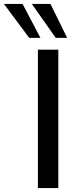

<svg xmlns="http://www.w3.org/2000/svg" viewBox="-111 -958 398 978"><path d="M82 0V-705H186V0ZM173 -765 51 -938H146L231 -765ZM38 -765 -91 -938H4L95 -765Z"/></svg>

Font: Nunito Sans SemiBold
Style: Regular
Weight: 600
Designer: Vernon Adams
Foundry: Vernon Adams
Version: Version 3.101; ttfautohint (v1.8.4.7-5d5b);gftools[0.9.27]